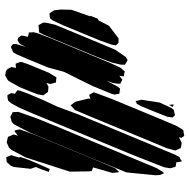

<svg xmlns="http://www.w3.org/2000/svg" viewBox="-15 -729 735 745"><g transform="rotate(-90 352.5 -356.5)"><path d="M477 -618 443 -535 429 -512 425 -505 416 -506 405 -507 402 -518 399 -528 403 -544 389 -536 376 -537 368 -538 360 -549 355 -556 356 -561 359 -577 369 -604 387 -648 407 -684 413 -693 432 -704 449 -701 457 -695 465 -680 463 -669 461 -662 469 -663H478L481 -655L485 -644L483 -636ZM94 -587 76 -546 69 -531 58 -535 61 -543 67 -561 77 -585 70 -605 77 -670 82 -682 96 -698 107 -699 115 -700 119 -690 123 -680 120 -672 115 -654 113 -649 116 -647 114 -639 105 -614ZM201 -587 97 -336 72 -277 58 -262 56 -267 54 -288 75 -361V-363L70 -365L61 -368L60 -381L59 -453L114 -624L143 -679L152 -689L168 -696L173 -698L186 -695L194 -693L196 -688L203 -672L201 -663L197 -651L199 -655L212 -665L217 -668L220 -663L223 -647ZM362 -616 338 -559 311 -501 281 -420 170 -153 141 -84 125 -45 116 -28 106 -23 99 -18 97 -27 95 -39 96 -41 95 -40 86 -41 78 -43 75 -53 72 -63 76 -87 121 -202 282 -591 306 -647 324 -680 334 -692 346 -695H356L364 -680L361 -666L360 -663L362 -666L375 -656L373 -646ZM291 -653 266 -582 231 -496 115 -218 73 -117 59 -94 53 -87 50 -94 46 -103 45 -122 56 -233 113 -373 211 -609 242 -669 251 -678 265 -682 271 -684 283 -678 290 -675V-669ZM577 -528 480 -295 462 -256 448 -240 434 -243H429V-249L431 -261L430 -260L416 -249L407 -254L400 -257V-265L403 -286L412 -311L388 -266L381 -258L370 -260L368 -254L369 -259V-260L361 -261L360 -269L358 -281L361 -291L391 -364L417 -417L446 -475L463 -537L495 -615L514 -659L522 -673L543 -682L554 -674V-661L543 -624L553 -644L558 -650L570 -656L579 -653L587 -641L586 -633L582 -615L583 -616L588 -614L599 -612V-606L600 -593L595 -575ZM629 -510 572 -372 532 -277 504 -236 492 -229 484 -233 474 -239V-244V-255L479 -276L481 -280L479 -279L483 -292L504 -347L569 -504L591 -556L599 -572L608 -573L622 -574L627 -575L630 -570L637 -557V-546ZM688 -487 687 -447 662 -375 664 -374 661 -366 652 -344 646 -342 625 -301 576 -264H559L549 -274L551 -288L567 -334L626 -477L646 -520L654 -530L662 -531L673 -532L679 -523L685 -514ZM339 -285 291 -169 259 -92 236 -38 225 -20 220 -13 198 -9 190 -20 192 -27V-30L191 -29L175 -21L170 -19L157 -21L150 -23L148 -28L141 -44L143 -52L150 -77L176 -139L268 -362L298 -433L316 -450L330 -432L343 -379L341 -373L350 -376L357 -378L360 -373L367 -360L365 -354ZM327 -104 306 -59 299 -50 278 -45 269 -54 270 -59 272 -75 289 -118 312 -174 322 -193 327 -195 333 -198 334 -192 338 -175ZM310 -54 318 -68 319 -60 320 -50Z"/></g></svg>

Font: Rubik Marker Hatch
Style: Regular
Weight: 400
Designer: Hubert and Fischer, NaN
Foundry: Hubert & Fischer, NaN
Version: Version 2.200